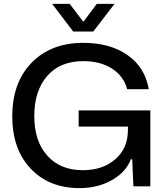

<svg xmlns="http://www.w3.org/2000/svg" viewBox="-20 -957 852 986"><path d="M389 9Q232 9 137.5 -91Q43 -191 43 -359Q43 -533 142.5 -635Q242 -737 408 -737Q545 -737 635 -674Q725 -611 744 -499H633Q615 -566 555.5 -604.5Q496 -643 408 -643Q288 -643 222 -566.5Q156 -490 156 -361Q156 -232 223 -157.5Q290 -83 405 -83Q508 -83 572.5 -139.5Q637 -196 637 -290V-307H384V-390H752V0H665L659 -139H652Q627 -73 554.5 -32Q482 9 389 9ZM356 -795 248 -937H338L408 -845L477 -937H568L459 -795Z"/></svg>

Font: Mona Sans Medium
Style: Regular
Weight: 500
Designer: Deni Anggara
Foundry: GitHub
Version: Version 2.000;Glyphs 3.2.3 (3260)